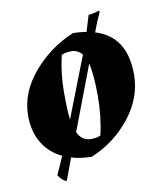

<svg xmlns="http://www.w3.org/2000/svg" viewBox="-78 -641 674 799"><g transform="rotate(-10 259.5 -241.5)"><path d="M28 -198Q28 -295 99 -379Q170 -463 271 -505Q300 -505 328 -500Q342 -544 349 -569Q371 -570 392 -578L397 -574Q378 -534 363 -492Q492 -453 492 -292Q492 -194 425.5 -110Q359 -26 260 15Q213 15 174 3L140 95H134Q116 85 105 66L139 -10Q86 -35 57 -83.5Q28 -132 28 -198ZM270 -58Q297 -58 310 -66Q328 -142 328 -231.5Q328 -321 316 -368L213 -97Q230 -58 270 -58ZM297 -410Q278 -432 252.5 -432Q227 -432 210 -424Q192 -348 192 -269Q192 -190 197 -153Z"/></g></svg>

Font: Almendra
Style: Bold
Weight: 700
Designer: Ana Sanfelippo
Foundry: Ana Sanfelippo
Version: Version 1.004